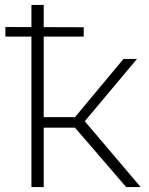

<svg xmlns="http://www.w3.org/2000/svg" viewBox="-20 -762 608 782"><path d="M2 -613V-652L321 -651V-613ZM494 0 269 -261 311 -285 553 0ZM108 0V-742H158V0ZM143 -242V-285H306V-242ZM315 -256 268 -264 483 -522H538Z"/></svg>

Font: MOST Montserrat Light
Style: Regular
Weight: 300
Designer: Julieta Ulanovsky
Foundry: Julieta Ulanovsky
Version: Version 8.000;March 11, 2024;FontCreator 15.0.0.2926 64-bit